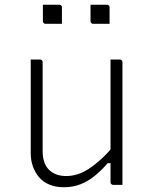

<svg xmlns="http://www.w3.org/2000/svg" viewBox="-20 -776 640 806"><path d="M148 -526Q152 -526 154 -524.5Q156 -523 157.5 -521Q159 -519 159 -515Q159 -469 159 -422.5Q159 -376 159 -329.5Q159 -283 159 -236.5Q159 -190 159 -143Q159 -89 186 -63Q213 -37 258 -37Q282 -37 305.5 -44.5Q329 -52 353 -67.5Q377 -83 403 -106.5Q429 -130 457 -163V-91H432Q406 -61 378 -38Q350 -15 318 -2.5Q286 10 248 10Q214 10 187.5 -1Q161 -12 144 -32Q127 -52 118 -77.5Q109 -103 109 -133Q109 -178 109 -222.5Q109 -267 109 -312Q109 -357 109 -401Q109 -433 109 -464Q109 -495 109 -526Q119 -526 128.5 -526Q138 -526 148 -526ZM483 -526Q487 -526 489 -524.5Q491 -523 492.5 -521Q494 -519 494 -515Q494 -446 494 -377Q494 -308 494 -238.5Q494 -169 494 -100Q494 -76 494 -56.5Q494 -37 494 -22.5Q494 -8 494 0Q488 0 481.5 0Q475 0 468.5 0Q462 0 455 0Q452 0 449.5 -1.5Q447 -3 445.5 -5Q444 -7 444 -11Q444 -97 444 -183Q444 -269 444 -355Q444 -441 444 -526Q451 -526 457.5 -526Q464 -526 470.5 -526Q477 -526 483 -526ZM160 -756Q177 -756 194.5 -756Q212 -756 229 -756Q233 -756 235 -754.5Q237 -753 238.5 -751Q240 -749 240 -745V-676Q223 -676 205.5 -676Q188 -676 171 -676Q168 -676 165.5 -677.5Q163 -679 161.5 -681.5Q160 -684 160 -687ZM360 -756Q377 -756 394.5 -756Q412 -756 429 -756Q433 -756 435 -754.5Q437 -753 438.5 -751Q440 -749 440 -745V-676Q423 -676 405.5 -676Q388 -676 371 -676Q368 -676 365.5 -677.5Q363 -679 361.5 -681.5Q360 -684 360 -687Z"/></svg>

Font: Recursive Light
Style: Regular
Weight: 300
Version: Version 1.085